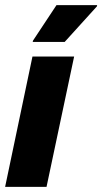

<svg xmlns="http://www.w3.org/2000/svg" viewBox="-25 -731 400 751"><path d="M-5 0 102 -510H265L157 0ZM103 -567 104 -572 196 -711H355L354 -706L228 -567Z"/></svg>

Font: Saira SemiCondensed ExtraBold
Style: Italic
Weight: 800
Width: 4
Italic angle: -12°
Designer: Hector Gatti with collaboration of the Omnibus-Type team
Foundry: Omnibus-Type
Version: Version 1.101